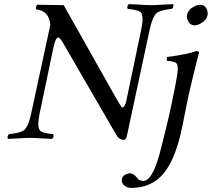

<svg xmlns="http://www.w3.org/2000/svg" viewBox="-20 -670 1029 933"><path d="M666 -524.9Q680.7 -594.7 663.1 -611.3Q649.9 -622.1 600.6 -627Q594.7 -638.7 605.5 -649.9Q629.4 -649.4 660.2 -647.5Q690.9 -645 711.4 -645Q733.4 -645 765.6 -647.2Q797.9 -649.4 820.8 -649.9Q826.7 -638.2 815.9 -627Q757.8 -621.1 740.7 -606Q720.2 -586.4 707 -524.9L599.1 -21Q593.8 4.9 587.9 8.3Q584 9.8 580.6 9.8Q558.1 8.3 545.4 -14.2L290 -455.1Q271.5 -487.3 263.2 -487.8Q250.5 -487.8 240.2 -440.9Q239.7 -439.5 239.7 -439L172.9 -120.1Q158.2 -50.3 176.3 -33.7Q189.5 -22.9 238.3 -18.1Q244.1 -6.3 233.4 4.9Q209.5 4.4 179.2 2.4Q148.4 0 127.4 0Q105.5 0 73.2 2.2Q41 4.4 18.6 4.9Q12.7 -6.8 23.4 -18.1Q81.5 -23.9 98.6 -39.1Q119.1 -58.6 131.8 -120.1L224.6 -549.8Q217.8 -618.7 156.2 -624Q150.4 -635.7 161.1 -647L289.6 -645L538.6 -203.1Q567.4 -152.8 570.3 -150.4Q573.2 -148.4 575.2 -147.9Q587.4 -149.9 593.3 -178.2ZM889.2 -599.1Q894.5 -624.5 926.8 -640.1Q940.4 -646.5 951.7 -647Q978.5 -647 987.3 -618.7Q990.7 -606.4 988.3 -595.2Q983.4 -571.3 954.1 -555.2Q939.9 -547.4 926.3 -546.9Q901.4 -546.9 891.6 -573.2Q886.7 -586.4 889.2 -599.1ZM841.3 -307.1Q848.6 -354 835.4 -364.3Q824.7 -372.1 790.5 -375Q789.6 -387.2 792.5 -393.1Q889.6 -405.8 935.5 -421.9Q946.8 -420.9 947.3 -415Q946.8 -413.6 920.9 -311Q897.5 -213.4 889.2 -172.9Q881.8 -137.7 867.7 -64Q828.1 140.6 741.2 205.1Q737.8 207.5 735.4 209Q687 242.7 618.2 243.2Q590.8 243.2 577.1 223.6Q570.3 212.4 572.3 200.2Q576.7 179.7 603.5 172.9Q607.4 171.9 610.4 171.9Q629.4 171.9 646.5 194.8Q648.4 197.3 648.9 198.2Q658.2 209 677.7 209Q718.3 209 754.4 82Q763.7 48.8 787.6 -49.8Q801.8 -106.9 816.4 -176.8Q832.5 -252.9 841.3 -307.1Z"/></svg>

Font: Linux Libertine Display Slanted O
Style: Slanted
Weight: 400
Designer: Philipp H. Poll
Foundry: Philipp H. Poll
Version: Version 5.0.9